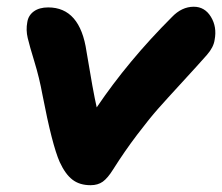

<svg xmlns="http://www.w3.org/2000/svg" viewBox="-20 -520 659 570"><path d="M249 29.8Q216.3 29.8 195.1 13.4Q173.8 -2.9 157.2 -39.1Q134.8 -89.4 106 -238.8Q96.7 -289.6 82.3 -336.4Q67.9 -383.3 62.3 -407Q56.6 -430.7 61 -454.1Q64 -474.1 80.3 -486.1Q96.7 -498 123 -498Q217.8 -498 236.8 -367.2Q256.3 -248.5 267.1 -201.2Q360.4 -339.4 490.2 -469.2Q519.5 -500 555.2 -500Q587.9 -500 606.2 -470Q624.5 -439.9 617.2 -401.9Q614.3 -379.9 594.2 -356.9Q567.9 -327.1 520.8 -275.9Q473.6 -224.6 449 -196.8Q424.3 -168.9 387.2 -120.1Q350.1 -71.3 315.9 -17.1Q299.8 8.8 285.2 19.3Q270.5 29.8 249 29.8Z"/></svg>

Font: Shantell Sans Bouncy
Style: Bold Italic
Weight: 700
Italic angle: -11.31°
Designer: Stephen Nixon, Anya Danilova, Shantell Martin
Foundry: Arrow Type
Version: Version 1.006;[9816181b4]